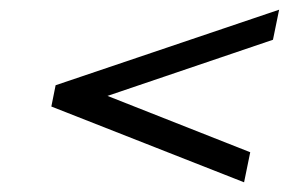

<svg xmlns="http://www.w3.org/2000/svg" viewBox="-20 -438 596 396"><path d="M201.7 -240.2 496.1 -124 483.4 -62 85.9 -218.3 94.7 -262.2 555.7 -418 543 -356Z"/></svg>

Font: LL
Style: Bold Italic
Weight: 700
Italic angle: -11.5°
Designer: Philipp H. Poll
Foundry: Philipp H. Poll
Version: Version 2.7.x